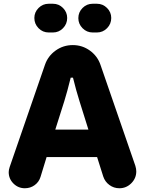

<svg xmlns="http://www.w3.org/2000/svg" viewBox="-20 -1006 781 1034"><path d="M165 -909.2Q165 -940.4 187.7 -963.1Q210.4 -985.8 242.2 -985.8H265.1Q296.9 -985.8 319.3 -963.1Q341.8 -940.4 341.8 -909.2Q341.8 -877 319.3 -854Q296.9 -831.1 265.1 -831.1H242.2Q210.4 -831.1 187.7 -854Q165 -877 165 -909.2ZM401.9 -908.2Q401.9 -940.4 424.6 -963.1Q447.3 -985.8 479 -985.8H502Q533.7 -985.8 556.4 -963.1Q579.1 -940.4 579.1 -909.2Q579.1 -877 556.4 -854Q533.7 -831.1 502 -831.1H479Q447.3 -831.1 424.6 -854Q401.9 -877 401.9 -908.2ZM26.9 -79.1Q26.9 -90.8 32.2 -106.9L222.2 -657.2Q238.3 -704.1 279.3 -733.6Q320.3 -763.2 372.1 -763.2Q423.3 -763.2 464.1 -733.6Q504.9 -704.1 521 -657.2L709 -112.8Q713.9 -96.7 713.9 -83Q713.9 -45.9 687 -19Q660.2 7.8 623 7.8Q592.8 7.8 569.1 -9.8Q545.4 -27.3 536.1 -55.2L502.9 -160.2H231L198.2 -53.2Q189.9 -25.9 166.7 -9Q143.6 7.8 113.8 7.8Q78.1 7.8 52.5 -17.6Q26.9 -43 26.9 -79.1ZM277.8 -308.1H456.1L408.2 -460.9Q390.1 -518.1 373 -587.9H360.8Q341.8 -510.7 326.2 -460.9Z"/></svg>

Font: Jellee Roman
Style: Bold
Weight: 700
Designer: Alfredo Marco Pradil
Foundry: Alfredo Marco Pradil and JAM Design
Version: Version 1.000